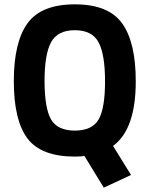

<svg xmlns="http://www.w3.org/2000/svg" viewBox="-20 -712 692 888"><path d="M326.2 -107.9Q407.2 -108.4 436.5 -160.2Q465.8 -211.9 465.8 -335.9Q465.8 -460 436 -516.1Q406.2 -572.3 326.2 -572.3Q246.1 -572.3 215.8 -516.1Q186 -460 186 -335.9Q186.5 -211.9 215.8 -160.2Q245.1 -108.4 326.2 -107.9ZM326.2 12.2Q170.4 12.2 106.9 -71.8Q43.9 -155.8 43.9 -336.4Q43.9 -517.1 107.4 -604.5Q170.9 -691.9 326.2 -691.9Q481.4 -691.9 544.4 -604.5Q607.9 -517.1 607.9 -335.9Q607.9 -113.8 502.9 -37.1L585.9 97.2L460 155.8L370.1 8.8Q360.4 12.2 326.2 12.2Z"/></svg>

Font: TitilliumWeb-Bold
Style: Bold
Weight: 700
Version: Version 1.001;PS 57.000;hotconv 1.0.70;makeotf.lib2.5.55311